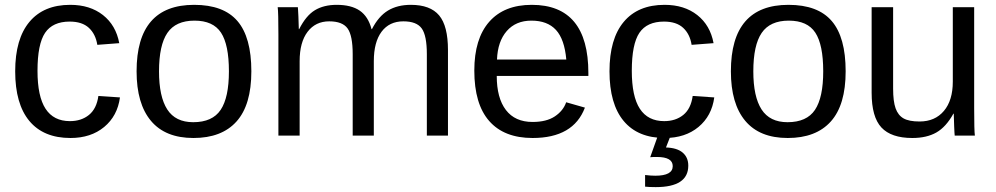

<svg xmlns="http://www.w3.org/2000/svg" viewBox="-20 -558 4098 790"><path d="M134.3 -266.6Q134.3 -161.1 167.5 -110.4Q200.7 -59.6 267.6 -59.6Q314.5 -59.6 345.9 -85Q377.4 -110.4 384.8 -163.1L473.6 -157.2Q463.4 -81.1 408.7 -35.6Q354 9.8 270 9.8Q159.2 9.8 100.8 -60.3Q42.5 -130.4 42.5 -264.6Q42.5 -397.9 101.1 -468Q159.7 -538.1 269 -538.1Q350.1 -538.1 403.6 -496.1Q457 -454.1 470.7 -380.4L380.4 -373.5Q373.5 -417.5 345.7 -443.4Q317.9 -469.2 266.6 -469.2Q196.8 -469.2 165.5 -422.9Q134.3 -376.5 134.3 -266.6Z M1014.2 -264.6Q1014.2 -126 953.1 -58.1Q892.1 9.8 775.9 9.8Q660.2 9.8 601.1 -60.8Q542 -131.3 542 -264.6Q542 -538.1 778.8 -538.1Q899.9 -538.1 957 -471.4Q1014.2 -404.8 1014.2 -264.6ZM921.9 -264.6Q921.9 -374 889.4 -423.6Q856.9 -473.1 780.3 -473.1Q703.1 -473.1 668.7 -422.6Q634.3 -372.1 634.3 -264.6Q634.3 -160.2 668.2 -107.7Q702.1 -55.2 774.9 -55.2Q854 -55.2 887.9 -106Q921.9 -156.7 921.9 -264.6Z M1431.2 0V-335Q1431.2 -411.6 1410.2 -440.9Q1389.2 -470.2 1334.5 -470.2Q1278.3 -470.2 1245.6 -427.2Q1212.9 -384.3 1212.9 -306.2V0H1125.5V-415.5Q1125.5 -507.8 1122.6 -528.3H1205.6Q1206.1 -525.9 1206.5 -515.1Q1207 -504.4 1207.8 -490.5Q1208.5 -476.6 1209.5 -438H1210.9Q1239.3 -494.1 1275.9 -516.1Q1312.5 -538.1 1365.2 -538.1Q1425.3 -538.1 1460.2 -514.2Q1495.1 -490.2 1508.8 -438H1510.3Q1537.6 -491.2 1576.4 -514.6Q1615.2 -538.1 1670.4 -538.1Q1750.5 -538.1 1786.9 -494.6Q1823.2 -451.2 1823.2 -352.1V0H1736.3V-335Q1736.3 -411.6 1715.3 -440.9Q1694.3 -470.2 1639.6 -470.2Q1582 -470.2 1550 -427.5Q1518.1 -384.8 1518.1 -306.2V0Z M2023.9 -245.6Q2023.9 -154.8 2061.5 -105.5Q2099.1 -56.2 2171.4 -56.2Q2228.5 -56.2 2262.9 -79.1Q2297.4 -102.1 2309.6 -137.2L2386.7 -115.2Q2339.4 9.8 2171.4 9.8Q2054.2 9.8 1992.9 -60.1Q1931.6 -129.9 1931.6 -267.6Q1931.6 -398.4 1992.9 -468.3Q2054.2 -538.1 2168 -538.1Q2400.9 -538.1 2400.9 -257.3V-245.6ZM2310.1 -313Q2302.7 -396.5 2267.6 -434.8Q2232.4 -473.1 2166.5 -473.1Q2102.5 -473.1 2065.2 -430.4Q2027.8 -387.7 2024.9 -313Z M2579.6 -266.6Q2579.6 -161.1 2612.8 -110.4Q2646 -59.6 2712.9 -59.6Q2759.8 -59.6 2791.3 -85Q2822.8 -110.4 2830.1 -163.1L2918.9 -157.2Q2908.7 -81.1 2854 -35.6Q2799.3 9.8 2715.3 9.8Q2604.5 9.8 2546.1 -60.3Q2487.8 -130.4 2487.8 -264.6Q2487.8 -397.9 2546.4 -468Q2605 -538.1 2714.4 -538.1Q2795.4 -538.1 2848.9 -496.1Q2902.3 -454.1 2916 -380.4L2825.7 -373.5Q2818.8 -417.5 2791 -443.4Q2763.2 -469.2 2711.9 -469.2Q2642.1 -469.2 2610.8 -422.9Q2579.6 -376.5 2579.6 -266.6ZM2812 123.5Q2812 211.9 2678.2 211.9Q2650.4 211.9 2634.3 210V162.1Q2658.2 165 2676.3 165Q2748 165 2748 125.5Q2748 87.9 2683.1 87.9Q2662.1 87.9 2655.3 88.9L2687 0H2739.3L2720.2 48.8Q2766.1 50.3 2789.1 70.1Q2812 89.8 2812 123.5Z M3459.5 -264.6Q3459.5 -126 3398.4 -58.1Q3337.4 9.8 3221.2 9.8Q3105.5 9.8 3046.4 -60.8Q2987.3 -131.3 2987.3 -264.6Q2987.3 -538.1 3224.1 -538.1Q3345.2 -538.1 3402.3 -471.4Q3459.5 -404.8 3459.5 -264.6ZM3367.2 -264.6Q3367.2 -374 3334.7 -423.6Q3302.2 -473.1 3225.6 -473.1Q3148.4 -473.1 3114 -422.6Q3079.6 -372.1 3079.6 -264.6Q3079.6 -160.2 3113.5 -107.7Q3147.5 -55.2 3220.2 -55.2Q3299.3 -55.2 3333.3 -106Q3367.2 -156.7 3367.2 -264.6Z M3654.8 -528.3V-193.4Q3654.8 -141.1 3665 -112.3Q3675.3 -83.5 3697.8 -70.8Q3720.2 -58.1 3763.7 -58.1Q3827.1 -58.1 3863.8 -101.6Q3900.4 -145 3900.4 -222.2V-528.3H3988.3V-112.8Q3988.3 -20.5 3991.2 0H3908.2Q3907.7 -2.4 3907.2 -13.2Q3906.7 -23.9 3906 -37.8Q3905.3 -51.8 3904.3 -90.3H3902.8Q3872.6 -35.6 3832.8 -12.9Q3793 9.8 3733.9 9.8Q3647 9.8 3606.7 -33.4Q3566.4 -76.7 3566.4 -176.3V-528.3Z"/></svg>

Font: TypoPRO Liberation Sans
Style: Regular
Weight: 400
Designer: Steve Matteson
Foundry: Ascender Corporation
Version: Version 2.00.1